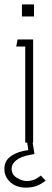

<svg xmlns="http://www.w3.org/2000/svg" viewBox="-37 -650 237 875"><path d="M-17 120Q-17 82 13.5 61Q44 40 92 34L83 -25H108L120 52L98 56Q59 63 37.5 80Q16 97 16 119Q16 146 40 160.5Q64 175 85 175Q103 175 119 168.5Q135 162 149 150L171 173Q151 189 130.5 197Q110 205 80 205Q38 205 10.5 180.5Q-17 156 -17 120ZM118 -630V-575H63V-630ZM114 0H78V-438H37L43 -470H114Z"/></svg>

Font: Kreadon
Style: Regular
Weight: 400
Designer: kohakuno
Foundry: StudioGnu
Version: Version 1.000;Glyphs 3.1.2 (3151)